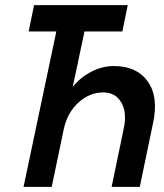

<svg xmlns="http://www.w3.org/2000/svg" viewBox="-20 -730 640 750"><path d="M72 0 200 -607H92L113 -710H479L458 -607H310L264 -390Q293 -427 336 -449.5Q379 -472 425 -472Q514 -472 557 -412Q600 -352 578 -250L526 0H416L463 -226Q477 -290 454 -329.5Q431 -369 383 -369Q330 -369 286.5 -329.5Q243 -290 229 -225L182 0Z"/></svg>

Font: Geist Mono SemiBold
Style: Italic
Weight: 600
Italic angle: -12°
Monospace: yes
Designer: Basement.studio, Andrés Briganti, Mateo Zaragoza
Foundry: Basement.studio, Vercel, Andrés Briganti, Guido Ferreyra, Mateo Zaragoza
Version: Version 1.500; ttfautohint (v1.8.4.7-5d5b)